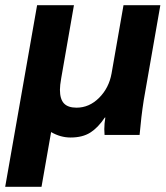

<svg xmlns="http://www.w3.org/2000/svg" viewBox="-55 -520 639 740"><path d="M88 -500H230L181 -219Q176 -191 176 -174Q176 -138 191.5 -121.5Q207 -105 240 -105Q289 -105 327 -143Q365 -181 375 -237L421 -500H563L499 -134Q489 -70 483 0H348L347 -22Q347 -44 351 -67H349Q323 -28 293 -9Q263 10 217 10Q178 10 142 -11L105 200H-35Z"/></svg>

Font: Sarabun ExtraBold
Style: Italic
Weight: 800
Italic angle: -10°
Designer: Suppakit Chalermlarp | Katatrad Co.,Ltd.
Foundry: Cadson Demak Co.,Ltd.
Version: Version 1.000; ttfautohint (v1.6)